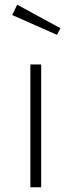

<svg xmlns="http://www.w3.org/2000/svg" viewBox="-20 -796 304 816"><path d="M53 -776 32 -732 222 -648 237 -676ZM155 -522H109V0H155Z"/></svg>

Font: Fira Sans ExtraLight
Style: Regular
Weight: 200
Designer: bBox Type GmbH & Carrois Corporate GbR & Edenspiekermann AG
Foundry: bBox Type GmbH & Carrois Corporate GbR & Edenspiekermann AG
Version: Version 4.300;PS 004.300;hotconv 1.0.88;makeotf.lib2.5.64775